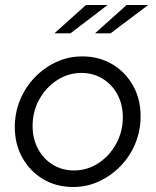

<svg xmlns="http://www.w3.org/2000/svg" viewBox="-20 -736 621 766"><path d="M272 10Q205 10 152.5 -21Q100 -52 69.5 -106.5Q39 -161 39 -229Q39 -286 60 -337Q81 -388 118.5 -427Q156 -466 204.5 -488.5Q253 -511 308 -511Q375 -511 427.5 -480Q480 -449 510.5 -395Q541 -341 541 -272Q541 -215 520 -164Q499 -113 461.5 -74Q424 -35 375.5 -12.5Q327 10 272 10ZM275 -56Q328 -56 372.5 -85Q417 -114 443.5 -162.5Q470 -211 470 -268Q470 -319 448.5 -359Q427 -399 389.5 -422Q352 -445 305 -445Q252 -445 207.5 -416Q163 -387 136.5 -339Q110 -291 110 -233Q110 -183 131.5 -142.5Q153 -102 190.5 -79Q228 -56 275 -56ZM323 -716H409L261 -603H197ZM485 -716H571L421 -603H359Z"/></svg>

Font: Red Hat Display
Style: Italic
Weight: 400
Italic angle: -12°
Designer: Pentagram, MCKL
Foundry: Pentagram, MCKL
Version: Version 1.023; ttfautohint (v1.8.3)